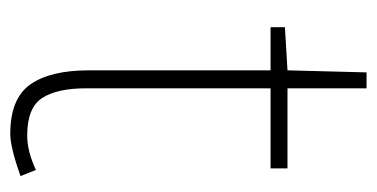

<svg xmlns="http://www.w3.org/2000/svg" viewBox="-200 -521 734 374"><g transform="rotate(90 167.0 -334.0)"><path d="M241 13Q172 13 144.5 -26Q117 -65 117 -140V-494H33V-522L117 -527L121 -681H152V-527H308V-494H152V-135Q152 -78 171 -49Q190 -20 244 -20Q275 -20 311 -37L323 -7Q267 13 241 13Z"/></g></svg>

Font: Noto Sans Korean Thin
Style: Regular
Weight: 250
Designer: Ryoko NISHIZUKA  (kana & ideographs); Paul D. Hunt (Latin, Greek & Cyrillic); Wenlong ZHANG  (bopomofo); Sandoll Communi
Foundry: Adobe Systems Incorporated
Version: Version 1.0001;PS 1;hotconv 1.0.78;makeotf.lib2.5.61930